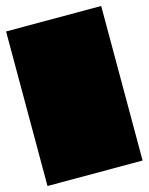

<svg xmlns="http://www.w3.org/2000/svg" viewBox="-102 -715 604 780"><g transform="rotate(-15 200.0 -325.0)"><path d="M0 0H400V-650H0ZM0 0Q0 0 0 0Q0 0 0 0Q0 0 0 0Q0 0 0 0Q0 0 0 0Q0 0 0 0H400Q400 0 400 0Q400 0 400 0Q400 0 400 0Q400 0 400 0Q400 0 400 0Q400 0 400 0ZM0 -650Q0 -650 0 -650Q0 -650 0 -650Q0 -650 0 -650Q0 -650 0 -650Q0 -650 0 -650Q0 -650 0 -650H400Q400 -650 400 -650Q400 -650 400 -650Q400 -650 400 -650Q400 -650 400 -650Q400 -650 400 -650Q400 -650 400 -650Z"/></g></svg>

Font: Wavefont
Style: Regular
Weight: 400
Monospace: yes
Version: Version 3.003